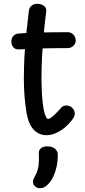

<svg xmlns="http://www.w3.org/2000/svg" viewBox="-20 -706 448 1014"><path d="M132 -646Q134 -666 146.5 -676Q159 -686 177 -686Q189 -686 200.5 -681.5Q212 -677 219 -668Q226 -659 224 -645Q216 -581 210.5 -522Q205 -463 202 -405Q199 -347 199 -285Q200 -209 205.5 -163.5Q211 -118 219 -98Q227 -78 233 -78Q242 -78 256 -89.5Q270 -101 283.5 -115.5Q297 -130 303 -137Q309 -144 316.5 -146.5Q324 -149 331 -149Q343 -149 353 -143Q363 -137 369 -127Q375 -117 375 -105Q375 -98 371.5 -90Q368 -82 360 -72Q340 -46 316.5 -28Q293 -10 270 -1Q247 8 225 8Q186 8 158.5 -20.5Q131 -49 120 -110Q113 -154 109.5 -198.5Q106 -243 106 -288Q106 -349 109 -405Q112 -461 118 -519.5Q124 -578 132 -646ZM80 -445Q61 -444 50.5 -456.5Q40 -469 40 -487Q40 -504 50.5 -516Q61 -528 80 -529Q106 -531 134.5 -532.5Q163 -534 194 -534.5Q225 -535 261 -535.5Q297 -536 338 -536Q355 -536 367 -524Q379 -512 380 -493Q380 -475 367 -463.5Q354 -452 338 -452Q296 -452 266 -451.5Q236 -451 209 -450.5Q182 -450 152 -448.5Q122 -447 80 -445ZM185 107Q183 90 194.5 78.5Q206 67 228 67Q257 67 271 80Q285 93 285 108Q286 141 279 173.5Q272 206 258.5 232.5Q245 259 224 276Q215 283 207 285.5Q199 288 192 288Q176 288 165 278Q154 268 154 253Q154 245 159.5 234.5Q165 224 170 214Q181 192 184 165Q187 138 185 107Z"/></svg>

Font: Playpen Sans
Style: Regular
Weight: 400
Designer: Laura Meseguer, Veronika Burian, José Scaglione, Kostas Bartsokas, Vera Evstafieva, Tom Grace, Yorlmar Campos
Foundry: TypeTogether
Version: Version 2.000